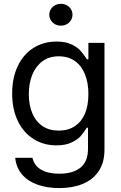

<svg xmlns="http://www.w3.org/2000/svg" viewBox="-20 -749 619 979"><path d="M57.6 55.7H145.5Q154.3 95.7 189.9 116.2Q225.6 136.7 282.2 136.7Q352.5 136.7 390.6 105.5Q428.7 74.2 428.7 9.8V-97.7H421.9L420.9 -95.7Q407.2 -73.2 391.6 -55.2Q376 -37.1 344.7 -22.5Q313.5 -7.8 267.6 -7.8Q203.1 -7.8 151.9 -39.6Q100.6 -71.3 71.3 -131.3Q42 -191.4 42 -272.5Q42 -352.5 70.8 -412.6Q99.6 -472.7 150.9 -504.9Q202.1 -537.1 268.6 -537.1Q312.5 -537.1 341.8 -523.9Q371.1 -510.7 387.2 -493.7Q403.3 -476.6 418.9 -453.1L423.8 -446.3H430.7V-530.3H512.7V14.6Q512.7 80.1 482.9 124Q453.1 168 401.4 189Q349.6 210 282.2 210Q218.8 210 169.4 191.9Q120.1 173.8 91.3 139.2Q62.5 104.5 57.6 55.7ZM430.7 -269.5Q430.7 -327.1 413.1 -370.6Q395.5 -414.1 361.8 -438Q328.1 -461.9 279.3 -461.9Q230.5 -461.9 196.3 -436.5Q162.1 -411.1 144.5 -367.7Q127 -324.2 127 -269.5Q127 -213.9 144.5 -171.9Q162.1 -129.9 196.3 -106.4Q230.5 -83 279.3 -83Q327.1 -83 361.3 -105.5Q395.5 -127.9 413.1 -169.4Q430.7 -210.9 430.7 -269.5ZM231.4 -673.8Q231.4 -689.5 239.3 -702.1Q247.1 -714.8 260.7 -722.2Q274.4 -729.5 290 -729.5Q306.6 -729.5 320.3 -722.2Q334 -714.8 341.8 -702.1Q349.6 -689.5 349.6 -673.8Q349.6 -659.2 341.8 -646Q334 -632.8 320.3 -625.5Q306.6 -618.2 290 -618.2Q274.4 -618.2 260.7 -625.5Q247.1 -632.8 239.3 -646Q231.4 -659.2 231.4 -673.8Z"/></svg>

Font: Pretendard JP Variable
Style: Regular
Weight: 400
Designer: Base glyphs from Inter by Rasmus Andersson; Hangul glyphs from Noto Sans CJK(Source Han Sans) by Jang Soo-young and Kang
Foundry: Kil Hyung-jin
Version: Version 1.307;Glyphs 3.2 (3192)